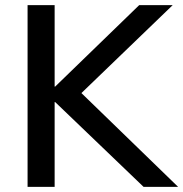

<svg xmlns="http://www.w3.org/2000/svg" viewBox="-20 -725 711 745"><path d="M87 0V-705H192V-389H194L520 -705H650L268 -337L270 -389L671 0H537L194 -329H192V0Z"/></svg>

Font: Nunito Sans 11pt SemiBold
Style: Regular
Weight: 600
Version: Version 3.101;gftools[0.9.27]